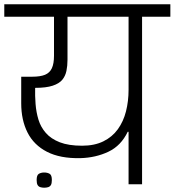

<svg xmlns="http://www.w3.org/2000/svg" viewBox="-56 -860 815 896"><path d="M150 16Q141 16 132.5 13.5Q124 11 119.5 3.5Q115 -4 115 -20Q115 -43 125.5 -49Q136 -55 150 -55Q165 -55 175.5 -49Q186 -43 186 -20Q186 -4 181.5 3.5Q177 11 168.5 13.5Q160 16 150 16ZM544 0V-245H540Q509 -180 450 -152Q391 -124 319 -122Q225 -120 163.5 -151.5Q102 -183 72.5 -241.5Q43 -300 43 -378V-502H94Q132 -502 154 -511Q176 -520 186 -541.5Q196 -563 196 -600V-782H-36V-840H739V-782H607V0ZM108 -450Q107 -413 110 -374.5Q113 -336 123.5 -301.5Q134 -267 158 -239.5Q182 -212 223 -196Q264 -180 327 -180Q385 -180 426.5 -200.5Q468 -221 494 -257Q520 -293 532 -340.5Q544 -388 544 -441V-782H259V-581Q259 -553 254 -529Q249 -505 234.5 -487.5Q220 -470 189.5 -460Q159 -450 108 -450Z"/></svg>

Font: Matangi
Style: Regular
Weight: 400
Designer: Prashant Pant
Foundry: The Graphic Ant
Version: Version 3.002